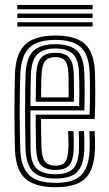

<svg xmlns="http://www.w3.org/2000/svg" viewBox="-20 -753 442 781"><path d="M206.8 8.5Q122.2 8.5 83.5 -25.9Q44.8 -60.2 41 -141Q40 -169 39.4 -210.6Q38.8 -252.2 38.8 -298.1Q38.8 -344 39.4 -386Q40 -428 41 -457Q45.5 -539 84.5 -573.8Q123.5 -608.5 205.5 -608.5Q286.8 -608.5 324.6 -574.8Q362.5 -541 366 -461Q366.8 -444 367.1 -422.2Q367.5 -400.5 367.5 -375.5Q367.5 -350.5 367 -323.5Q366.5 -296.5 365 -269H146.8Q147 -246.8 147.2 -224.8Q147.5 -202.8 147.9 -183.4Q148.2 -164 148.8 -149.2Q150.8 -111.8 163.5 -95.5Q176.2 -79.2 206.8 -79.2Q233.8 -79.2 245 -94.1Q256.2 -109 258 -146.2Q258.8 -158 258.5 -176.9Q258.2 -195.8 257 -219.5H278.8Q279.8 -195.8 280 -176.9Q280.2 -158 279.8 -145.2Q277.8 -99.2 261.1 -80.5Q244.5 -61.8 206.8 -61.8Q165.2 -61.8 147 -81.1Q128.8 -100.5 127 -147Q126.5 -163.8 126 -187Q125.5 -210.2 125.4 -236.1Q125.2 -262 125.2 -286.5H344.2Q345.2 -310.2 345.6 -334.2Q346 -358.2 346 -381Q346 -403.8 345.6 -423.9Q345.2 -444 344.5 -460Q341 -532 308 -561.4Q275 -590.8 205.5 -590.8Q133.2 -590.8 100 -559.5Q66.8 -528.2 62.8 -455.8Q61.5 -425.8 60.9 -383.5Q60.2 -341.2 60.2 -296Q60.2 -250.8 60.9 -210.2Q61.5 -169.8 62.5 -143Q66 -71.2 99.1 -40.2Q132.2 -9.2 206.8 -9.2Q278 -9.2 309.5 -39.8Q341 -70.2 344.5 -142Q345 -153 345 -166Q345 -179 344.6 -192.6Q344.2 -206.2 343.5 -219.5H365Q366 -201.2 366.5 -180.1Q367 -159 366 -141.2Q362.5 -60.5 325.8 -26Q289 8.5 206.8 8.5ZM206.8 -26.8Q144.2 -26.8 115.8 -53.4Q87.2 -80 84 -143.8Q83 -171.8 82.5 -212.8Q82 -253.8 82 -299.1Q82 -344.5 82.5 -385.6Q83 -426.8 84.2 -454.2Q87.8 -519 116.1 -546.1Q144.5 -573.2 205.5 -573.2Q263.8 -573.2 291.9 -548Q320 -522.8 322.8 -459.5Q323.8 -442.2 324.1 -418Q324.5 -393.8 324.4 -364.8Q324.2 -335.8 323.2 -304H103.8Q103.5 -256.8 103.8 -220.5Q104 -184.2 104.5 -145.5Q105.2 -91 128.5 -67.6Q151.8 -44.2 206.8 -44.2Q253.2 -44.2 275.9 -65.6Q298.5 -87 301.2 -143.2Q301.8 -158.8 301.5 -178.1Q301.2 -197.5 300.2 -219.5H321.8Q322.8 -199.2 323.1 -179.6Q323.5 -160 322.8 -142.8Q320 -79.5 293.5 -53.1Q267 -26.8 206.8 -26.8ZM103.8 -321.5H302Q302.8 -349.5 302.8 -375Q302.8 -400.5 302.4 -422Q302 -443.5 301.2 -459Q298.8 -514.8 274.8 -535.2Q250.8 -555.8 205.5 -555.8Q156 -555.8 132.4 -532.6Q108.8 -509.5 105.8 -453Q105 -435 104.5 -398.5Q104 -362 103.8 -321.5ZM125.2 -339.2Q125.5 -357 125.8 -376.8Q126 -396.5 126.4 -415.9Q126.8 -435.2 127.2 -451.8Q129.8 -499 148 -518.6Q166.2 -538.2 205.5 -538.2Q244 -538.2 260.9 -519.5Q277.8 -500.8 279.8 -457Q280.2 -445.8 280.6 -427.5Q281 -409.2 281 -386.5Q281 -363.8 280.5 -339.2ZM147.2 -356.8H259Q259.2 -377.2 259.2 -396.6Q259.2 -416 258.9 -431.6Q258.5 -447.2 258 -456.2Q256.5 -491.5 244.4 -506.1Q232.2 -520.8 205.5 -520.8Q176.8 -520.8 163.8 -505Q150.8 -489.2 149 -450.8Q148.5 -437.8 148.1 -423.1Q147.8 -408.5 147.5 -392.1Q147.2 -375.8 147.2 -356.8ZM356.5 -715.2H50.5V-732.8H356.5ZM356.5 -645H50.5V-662.5H356.5ZM356.5 -680H50.5V-697.8H356.5Z"/></svg>

Font: Big Shoulders Inline Display Thin
Style: Bold
Weight: 700
Version: Version 2.002